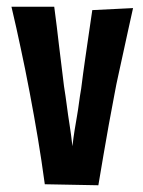

<svg xmlns="http://www.w3.org/2000/svg" viewBox="-20 -546 425 570"><path d="M14 -526H141Q145 -495 148.5 -467.5Q152 -440 155 -412.5Q158 -385 162 -355.5Q166 -326 170 -290Q175 -259 178.5 -231.5Q182 -204 186.5 -176Q191 -148 195 -112Q198 -138 201.5 -159.5Q205 -181 208.5 -201Q212 -221 214.5 -240.5Q217 -260 221 -283Q227 -331 232.5 -368.5Q238 -406 243 -441Q248 -476 254 -516L375 -522Q368 -490 360.5 -456.5Q353 -423 346 -390Q339 -357 332 -326Q325 -295 320 -267Q311 -220 303 -176Q295 -132 287.5 -87.5Q280 -43 272 4L113 1Q108 -36 103 -69Q98 -102 92.5 -135Q87 -168 81 -201.5Q75 -235 68 -272Q61 -309 54.5 -341Q48 -373 41.5 -403Q35 -433 28.5 -463Q22 -493 14 -526Z"/></svg>

Font: Truculenta ExtraBold
Style: Regular
Weight: 800
Version: Version 1.002